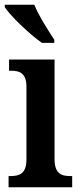

<svg xmlns="http://www.w3.org/2000/svg" viewBox="-20 -786 337 806"><path d="M156 -606H208V-619C183 -657 142 -721 124 -766H0V-756C22 -721 104 -642 156 -606ZM16 0H283V-47H273C237 -47 209 -58 209 -118V-536H18V-489H29C63 -489 91 -478 91 -422V-116C91 -58 62 -47 26 -47H16Z"/></svg>

Font: Noto Serif Bengali Condensed SemiBold
Style: Regular
Weight: 600
Width: 3
Designer: Juan Bruce, Universal Thirst, Indian Type Foundry and the Monotype Design Team.
Foundry: Monotype Imaging Inc.
Version: Version 2.003